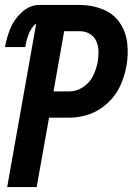

<svg xmlns="http://www.w3.org/2000/svg" viewBox="-31 -755 551 775"><path d="M-2 0 115 -659Q108 -656 103 -649Q92 -635 86.5 -621.5Q81 -608 77 -593.5Q73 -579 71 -565H-11Q-4 -603 10.5 -639.5Q25 -676 57 -705.5Q89 -735 128 -735H292Q339 -735 382.5 -718Q426 -701 451.5 -664.5Q477 -628 482.5 -581Q488 -534 479 -487Q472 -447 454 -408Q436 -369 403 -338.5Q370 -308 330 -294Q290 -280 249 -280H167L117 0ZM249 -386Q278 -386 304.5 -403.5Q331 -421 344.5 -448.5Q358 -476 363 -504Q367 -526 366.5 -547.5Q366 -569 358 -588Q350 -607 332 -618Q314 -629 292 -629H228L185 -386Z"/></svg>

Font: Iosevka SS08
Style: Bold Italic
Weight: 700
Italic angle: -10°
Monospace: yes
Designer: Belleve Invis
Foundry: Belleve Invis
Version: 2.1.0; ttfautohint (v1.8.2)